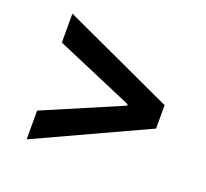

<svg xmlns="http://www.w3.org/2000/svg" viewBox="-100 -684 849 791"><g transform="rotate(20 324.0 -288.5)"><path d="M575.7 -237.3 89.8 -13.2V-139.2L431.2 -285.2V-291.5L89.8 -437.5V-564.5L575.7 -339.8Z"/></g></svg>

Font: Inter Display Semi Bold
Style: Regular
Weight: 600
Designer: Rasmus Andersson
Foundry: rsms
Version: Version 4.000;git-37864ae